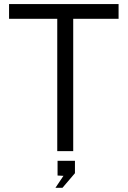

<svg xmlns="http://www.w3.org/2000/svg" viewBox="-20 -743 627 944"><path d="M24.5 -650.5V-723H563V-650.5H340V0H261.5V-650.5ZM252.5 180.5 292 121.5 263 120V47.5H348.5V108.5L287 180.5Z"/></svg>

Font: Public Sans Light
Style: Regular
Weight: 300
Designer: The Public Sans Project Authors: Dan O. Williams and USWDS (Libre Franklin designed by Pablo Impallari and Rodrigo Fuenz
Version: Version 1.007